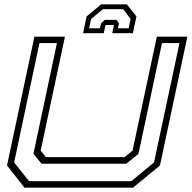

<svg xmlns="http://www.w3.org/2000/svg" viewBox="-20 -870 888 890"><path d="M93.5 0 12.5 -103 139.5 -700H281L168.5 -172L192.5 -141.5H557.5L594.5 -172L707 -700H848.5L721.5 -103L596.5 0ZM115 -30H588.5L694 -117L812 -670.5H731L622 -157L565.5 -111H172.5L135 -157L244 -670.5H163L45.5 -117ZM568 -850 612.5 -794 596 -716H500L508 -754H469L461 -716H365L381.5 -794L449 -850ZM551 -827.5H457L402.5 -782L393 -739H443L448.5 -762.5L466 -778H520.5L531.5 -762.5L526.5 -739H576.5L585.5 -782Z"/></svg>

Font: Tourney Expanded Light
Style: Italic
Weight: 300
Width: 7
Italic angle: -12°
Designer: Tyler Finck
Foundry: Etcetera Type Co
Version: Version 1.010; ttfautohint (v1.8.3)